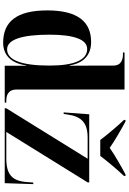

<svg xmlns="http://www.w3.org/2000/svg" viewBox="181 -987 816 1218"><g transform="rotate(90 589.0 -378.0)"><path d="M868 -606H969C1003 -651 1059 -718 1096 -756V-766H1086C1043 -743 968 -701 918 -666C868 -701 794 -743 751 -766H741V-756C778 -718 834 -651 868 -606ZM251 10C326 10 381 -36 395 -137H397V0H631V-10H619C590 -10 548 -18 548 -75V-760H313V-750H325C353 -750 396 -742 396 -689V-589C396 -556 396 -491 397 -411H395C380 -504 326 -548 246 -548C118 -548 46 -463 46 -270C46 -76 117 10 251 10ZM667 0H1142L1148 -181H1138L1135 -141C1128 -47 1088 -10 985 -10H817L1137 -526V-536H705L693 -374H703L706 -396C719 -490 761 -526 855 -526H987L667 -10ZM293 -15C232 -15 200 -106 200 -284C200 -442 231 -523 291 -523C360 -523 396 -442 396 -284C396 -106 361 -15 293 -15Z"/></g></svg>

Font: Noto Serif Display
Style: Bold
Weight: 700
Designer: Monotype Design Team
Foundry: Monotype Imaging Inc.
Version: Version 2.009